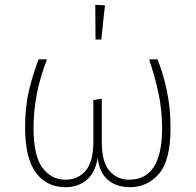

<svg xmlns="http://www.w3.org/2000/svg" viewBox="-20 -766 811 796"><path d="M687 -235Q687 -101 639 -45.5Q591 10 519 10Q463 10 427.5 -20Q392 -50 385 -112Q375 -50 339.5 -20Q304 10 251 10Q173 10 128.5 -50.5Q84 -111 84 -237Q84 -321 99.5 -388Q115 -455 140 -520H175Q119 -378 119 -235Q119 -120 156 -70.5Q193 -21 251 -21Q303 -21 335 -58Q367 -95 367 -178V-351L402 -357V-177Q402 -94 434 -57.5Q466 -21 515 -21Q652 -21 652 -233Q652 -308 637.5 -377.5Q623 -447 598 -520H633Q655 -467 671 -393.5Q687 -320 687 -235ZM415 -744 400 -602H376L375 -746Z"/></svg>

Font: FiraGO UltraLight
Style: Regular
Weight: 200
Designer: bBox Type
Foundry: bBox Type GmbH
Version: Version 1.001